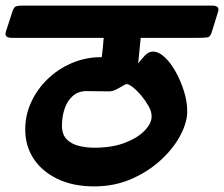

<svg xmlns="http://www.w3.org/2000/svg" viewBox="-78 -645 800 685"><path d="M258 20Q182 20 126.5 -7Q71 -34 41.5 -79.5Q12 -125 12 -183Q12 -234 33 -280Q54 -326 91 -362Q128 -398 176 -419Q224 -440 277 -441Q279 -441 281 -441Q283 -441 285 -441Q287 -458 289 -476Q291 -494 292 -510H-36Q-64 -510 -57 -532L-33 -606Q-28 -620 -20.5 -622.5Q-13 -625 0 -625H679Q707 -625 700 -603L677 -529Q672 -513 661.5 -511.5Q651 -510 628 -510H424L415 -419Q425 -432 438.5 -446.5Q452 -461 468 -461Q488 -461 509.5 -441Q531 -421 549 -388.5Q567 -356 578.5 -319Q590 -282 590 -248Q590 -209 566 -163Q542 -117 497.5 -75.5Q453 -34 392 -7Q331 20 258 20ZM258 -118Q322 -118 367.5 -135.5Q413 -153 438 -179Q463 -205 463 -230Q463 -247 452 -266.5Q441 -286 426 -304Q411 -322 396.5 -333.5Q382 -345 374 -345Q370 -345 359.5 -338.5Q349 -332 336 -325.5Q323 -319 311 -319Q294 -319 274 -319.5Q254 -320 231 -320Q201 -320 181.5 -302.5Q162 -285 152.5 -257Q143 -229 143 -197Q143 -165 160 -148Q177 -131 203.5 -124.5Q230 -118 258 -118Z"/></svg>

Font: Alkatra
Style: Regular
Weight: 400
Designer: Suman Bhandary
Version: Version 1.100;gftools[0.9.22]